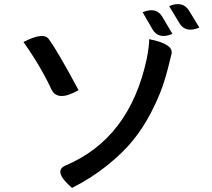

<svg xmlns="http://www.w3.org/2000/svg" viewBox="-20 -862 1040 941"><path d="M333 59Q239 -22 299 -50Q615 -182 699 -573Q712 -640 711 -670Q835 -646 820 -595Q826 -619 811 -559Q795 -491 775 -434Q755 -377 717 -304Q679 -232 630 -172Q582 -113 505 -51Q428 11 333 59ZM95 -656Q195 -708 220 -669Q264 -609 365 -420Q263 -362 233 -422Q179 -538 95 -656ZM679 -802Q746 -830 776 -779L825 -696Q757 -667 727 -719L679 -802ZM809 -832Q876 -860 907 -809L957 -727Q889 -698 859 -749L809 -832Z"/></svg>

Font: Swei Half Moon CJK SC
Style: Medium
Weight: 500
Version: Version 2.071